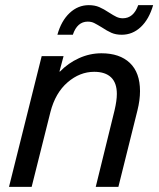

<svg xmlns="http://www.w3.org/2000/svg" viewBox="-20 -726 616 746"><path d="M524 -372Q524 -337 514 -297L440 0H352L425 -297Q434 -335 434 -361Q434 -404 411.5 -425.5Q389 -447 346 -447Q290 -447 242.5 -406Q195 -365 176 -291L103 0H15L142 -508H227L211 -448H213Q245 -481 287 -500Q329 -519 374 -519Q445 -519 484.5 -481.5Q524 -444 524 -372ZM453 -591Q430 -591 413 -598.5Q396 -606 375 -620Q357 -631 346 -636.5Q335 -642 321 -642Q280 -642 263 -591H203Q218 -645 250.5 -675.5Q283 -706 325 -706Q348 -706 365.5 -698.5Q383 -691 404 -677Q421 -666 432.5 -660.5Q444 -655 457 -655Q499 -655 517 -706H575Q559 -651 527 -621Q495 -591 453 -591Z"/></svg>

Font: CST
Style: Italic
Weight: 400
Italic angle: -14°
Version: Version 1.00